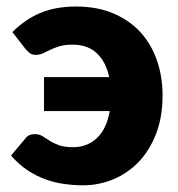

<svg xmlns="http://www.w3.org/2000/svg" viewBox="-20 -546 532 574"><path d="M17 -450Q54 -487.5 100 -507Q146 -526.5 207 -526.5Q270.5 -526.5 318.8 -506Q367 -485.5 399.8 -449.8Q432.5 -414 449.2 -365.2Q466 -316.5 466 -260.5Q466 -196.5 446.8 -146.5Q427.5 -96.5 394.8 -62.2Q362 -28 318.8 -10Q275.5 8 228 8Q201.5 8 173.5 4.2Q145.5 0.5 117.8 -9.2Q90 -19 63.5 -36.2Q37 -53.5 13 -81L55.5 -131.5Q65 -145 83.5 -145Q97.5 -145 107 -139Q116.5 -133 128 -125.5Q139.5 -118 155.8 -112Q172 -106 199 -106Q241 -106 270 -133.5Q299 -161 308 -214H111.5V-315.5H306.5Q296.5 -361.5 269.2 -387Q242 -412.5 197 -412.5Q173.5 -412.5 158 -407.8Q142.5 -403 130.5 -397.2Q118.5 -391.5 108.8 -386.8Q99 -382 88 -382Q76 -382 69.5 -386.8Q63 -391.5 56 -400Z"/></svg>

Font: Lato Black
Style: Regular
Weight: 900
Designer: Lukasz Dziedzic
Foundry: tyPoland Lukasz Dziedzic
Version: Version 2.007; 2014-02-27